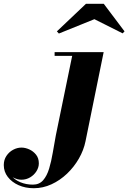

<svg xmlns="http://www.w3.org/2000/svg" viewBox="-235 -736 679 1016"><path d="M-56.5 260Q-100.5 260 -136.5 244Q-172.5 228 -193.8 200.2Q-215 172.5 -215 137.5Q-215 110 -201 89Q-187 68 -165.5 56.5Q-144 45 -121.5 45Q-101.5 45 -80.2 54.5Q-59 64 -44.2 82.5Q-29.5 101 -29.5 128.5Q-29.5 150 -42 170Q-54.5 190 -75.5 202.5Q-96.5 215 -121.5 215Q-143 215 -164.2 203.8Q-185.5 192.5 -199.8 175Q-214 157.5 -214 137.5H-195Q-195 169 -176.5 192.2Q-158 215.5 -127.5 228.2Q-97 241 -61 241Q-27 241 -6.8 217.8Q13.5 194.5 25 156.2Q36.5 118 44.2 72Q52 26 60.5 -20L147 -440.5H54V-460H313.5L217.5 11.5Q208 58.5 182.5 103Q157 147.5 119.8 183Q82.5 218.5 37.5 239.2Q-7.5 260 -56.5 260ZM76.5 -558.5 66 -570 220 -716H314L424 -570L414 -559.5L264.5 -634.5Z"/></svg>

Font: Bodoni Moda 11pt ExtraBold
Style: Italic
Weight: 800
Italic angle: -13°
Version: Version 2.004